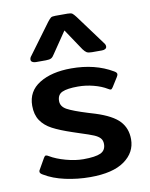

<svg xmlns="http://www.w3.org/2000/svg" viewBox="-85 -810 692 887"><g transform="rotate(-10 260.5 -366.0)"><path d="M88 -567Q88 -576 95 -584L199 -725Q210 -739 215.5 -743Q221 -747 237 -747H294Q310 -747 316 -742.5Q322 -738 332 -725L436 -584Q443 -576 443 -567Q443 -560 437 -556Q431 -552 421 -552H374Q357 -552 349.5 -556.5Q342 -561 333 -573L266 -673L198 -573Q191 -561 183 -556.5Q175 -552 158 -552H111Q101 -552 94.5 -556Q88 -560 88 -567ZM52 -35Q39 -42 39 -50Q39 -56 43 -61L71 -110Q76 -119 81 -119Q86 -119 94 -114Q124 -96 168 -84Q212 -72 249 -72Q306 -72 330.5 -83.5Q355 -95 355 -125Q355 -142 345.5 -152.5Q336 -163 317 -171Q298 -179 254 -193Q254 -193 221 -204Q164 -223 130 -241Q96 -259 77.5 -286.5Q59 -314 59 -356Q59 -424 116.5 -459.5Q174 -495 266 -495Q378 -495 459 -447Q472 -440 472 -432Q472 -427 467 -419L440 -376Q434 -367 430 -367Q426 -367 418 -372Q392 -388 355.5 -397.5Q319 -407 282 -407Q232 -407 208.5 -396.5Q185 -386 185 -356Q185 -330 212.5 -315Q240 -300 308 -279L341 -269Q419 -244 450.5 -210Q482 -176 482 -125Q482 -63 427.5 -24Q373 15 267 15Q207 15 150 2.5Q93 -10 52 -35Z"/></g></svg>

Font: Mitr
Style: Regular
Weight: 400
Designer: Thanarat Vachiruckul
Foundry: Cadson Demak
Version: Version 1.002